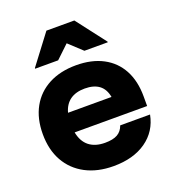

<svg xmlns="http://www.w3.org/2000/svg" viewBox="-133 -817 832 927"><g transform="rotate(-20 283.5 -353.0)"><path d="M293.3 10Q210.8 10 150 -22.1Q89.2 -54.2 56.2 -112.9Q23.3 -171.7 23.3 -251.7Q23.3 -331.7 55.4 -389.6Q87.5 -447.5 147.1 -478.8Q206.7 -510 287.5 -510Q367.5 -510 425 -479.6Q482.5 -449.2 512.9 -392.5Q543.3 -335.8 543.3 -256.7V-207.5H170.8Q180 -159.2 210.8 -134.6Q241.7 -110 292.5 -110Q333.3 -110 356.2 -122.9Q379.2 -135.8 389.2 -164.2H542.5Q526.7 -82.5 460.8 -36.2Q395 10 293.3 10ZM173.3 -307.5H396.7Q389.2 -349.2 362.1 -369.6Q335 -390 288.3 -390Q242.5 -390 213.3 -369.2Q184.2 -348.3 173.3 -307.5ZM96.7 -561.7V-565L210.8 -715.8H354.2L470 -565V-561.7H350L281.7 -625L215 -561.7Z"/></g></svg>

Font: Funnel Display Light ExtraBold
Style: Regular
Weight: 800
Version: Version 1.000